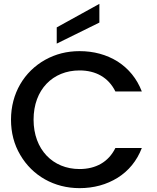

<svg xmlns="http://www.w3.org/2000/svg" viewBox="-20 -969 813 995"><path d="M37 -349C37 -281 53 -220 85 -166C148 -58 261 6 392 6C466 6 532 -12 590 -48C647 -84 689 -135 715 -202H578C542 -129 476 -93 392 -93C254 -93 154 -194 154 -349C154 -505 254 -604 392 -604C476 -604 542 -568 578 -495H715C689 -562 647 -613 590 -650C532 -686 466 -704 392 -704C327 -704 268 -689 214 -659C105 -598 37 -485 37 -349ZM274 -743 495 -852V-949L274 -827Z"/></svg>

Font: Poppins Medium
Style: Regular
Weight: 500
Designer: Ninad Kale (Devanagari), Jonny Pinhorn (Latin)
Foundry: Indian Type Foundry
Version: 4.004